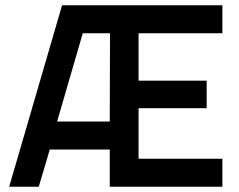

<svg xmlns="http://www.w3.org/2000/svg" viewBox="-20 -713 913 733"><path d="M399 0V-142H170L128 0H15L217 -693H829V-586H509V-405H769V-300H509V-107H829V0ZM296 -586 198 -249H399L400 -586Z"/></svg>

Font: TitilliumWeb-SemiBold
Style: SemiBold
Weight: 600
Version: Version 1.001;PS 57.000;hotconv 1.0.70;makeotf.lib2.5.55311